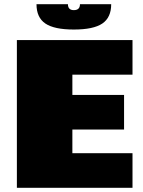

<svg xmlns="http://www.w3.org/2000/svg" viewBox="-20 -890 678 910"><path d="M608 -536H323V-440H568V-276H323V-164H608V0H60V-700H608ZM507 -870Q507 -807 465 -778.5Q423 -750 330 -750Q237 -750 195 -778.5Q153 -807 153 -870H302Q302 -842 330 -842Q359 -842 359 -870Z"/></svg>

Font: Fivo Sans Modern ExtBlk
Style: Regular
Weight: 950
Designer: Alexander Slobzheninov
Foundry: Alexander Slobzheninov
Version: 1.0